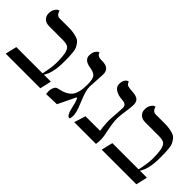

<svg xmlns="http://www.w3.org/2000/svg" viewBox="2 -1071 1583 1583"><g transform="rotate(45 793.5 -279.5)"><path d="M237.8 -520Q273.9 -520 300.5 -514.4Q327.1 -508.8 345 -501Q362.8 -493.2 375 -475.6Q387.2 -458 394 -443.6Q400.9 -429.2 404.1 -399.7Q407.2 -370.1 407.7 -349.6Q408.2 -329.1 408.2 -289.1Q408.2 -162.1 365.2 -100.1H446.8L423.8 0H20L43.9 -100.1H350.1Q370.1 -192.9 370.1 -243.2Q370.1 -321.3 360.1 -357.2Q350.1 -393.1 330.6 -403.1Q311 -413.1 267.1 -413.1H112.8Q76.7 -413.1 55.9 -433.1Q35.2 -453.1 35.2 -483.9Q35.2 -516.1 47.6 -536.1Q60.1 -556.2 71.8 -560.5L84 -564.9Q93.8 -520 130.9 -520Z M701.7 -295.9Q701.7 -252 733.6 -175.5Q765.6 -99.1 772.9 -64.9Q776.9 -44.9 776.9 -29.8Q776.9 -5.9 768.6 5.9Q752.4 5.9 741.7 -13.2Q731 -32.2 725.8 -57.1Q720.7 -82 712.2 -112.5Q703.6 -143.1 694.8 -158.2H688L613.8 -3.9L491.7 0Q491.7 -2 490.2 -12.5Q488.8 -22.9 488.8 -30.8Q488.8 -40.5 489.7 -46.9Q498.5 -93.8 524.9 -100.1Q607.9 -115.2 642.8 -156Q677.7 -196.8 677.7 -295.9Q677.7 -362.8 658.7 -383.3Q639.6 -403.8 594.7 -410.2Q516.6 -422.4 516.6 -476.1Q516.6 -505.9 527.6 -525.4Q538.6 -544.9 549.8 -549.3L560.5 -554.2Q563.5 -538.1 576.2 -530Q588.9 -522 598.4 -521Q607.9 -520 626 -520Q710 -520 710 -448.2Q710 -430.2 705.8 -372.6Q701.7 -314.9 701.7 -295.9Z M1046.9 -272Q1046.9 -222.2 1061.8 -153.1Q1076.7 -84 1076.7 -63Q1076.7 -19 1072.8 0H818.8L850.6 -100.1H1020.5Q1014.6 -130.9 1011.7 -181.2Q1010.7 -188 1010.7 -204.1Q1010.7 -230 1015.1 -287.6Q1019.5 -345.2 1019.5 -369.1Q1019.5 -406.2 972.7 -409.2Q919.4 -412.1 888.7 -432.1Q857.9 -452.1 857.9 -481.9Q857.9 -514.2 868.9 -532Q879.9 -549.8 890.6 -551.8L901.9 -554.2Q905.8 -532.2 923.8 -525.6Q941.9 -519 971.7 -518.1Q991.7 -517.1 1006.1 -514.6Q1020.5 -512.2 1035.2 -505.1Q1049.8 -498 1057.4 -483.6Q1064.9 -469.2 1064.9 -448.2Q1064.9 -420.4 1055.9 -360.6Q1046.9 -300.8 1046.9 -272Z M1357.4 -520Q1393.6 -520 1420.2 -514.4Q1446.8 -508.8 1464.6 -501Q1482.4 -493.2 1494.6 -475.6Q1506.8 -458 1513.7 -443.6Q1520.5 -429.2 1523.7 -399.7Q1526.9 -370.1 1527.3 -349.6Q1527.8 -329.1 1527.8 -289.1Q1527.8 -162.1 1484.9 -100.1H1566.4L1543.5 0H1139.6L1163.6 -100.1H1469.7Q1489.7 -192.9 1489.7 -243.2Q1489.7 -321.3 1479.7 -357.2Q1469.7 -393.1 1450.2 -403.1Q1430.7 -413.1 1386.7 -413.1H1232.4Q1196.3 -413.1 1175.5 -433.1Q1154.8 -453.1 1154.8 -483.9Q1154.8 -516.1 1167.2 -536.1Q1179.7 -556.2 1191.4 -560.5L1203.6 -564.9Q1213.4 -520 1250.5 -520Z"/></g></svg>

Font: Linux Libertine O
Style: Regular
Weight: 400
Designer: Philipp H. Poll
Foundry: Philipp H. Poll
Version: Version 5.3.0